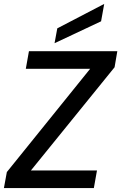

<svg xmlns="http://www.w3.org/2000/svg" viewBox="-30 -962 620 982"><path d="M-10 0 5 -82 431 -610H102L118 -700H570L556 -618L128 -90H466L450 0ZM249 -741 263 -817 503 -942 487 -853Z"/></svg>

Font: Rethink Sans Medium
Style: Italic
Weight: 500
Italic angle: -10°
Designer: The Rethink Sans project authors (Hans Thiessen). DM Sans designed by Colophon Foundry.
Foundry: Rethink Communications LLC
Version: Version 1.001